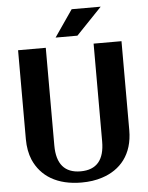

<svg xmlns="http://www.w3.org/2000/svg" viewBox="-60 -950 778 1008"><g transform="rotate(-5 329.0 -445.5)"><path d="M57 -242C57 -201 64 -164 77 -133C116 -43 201 10 329 10C368 10 405 5 438 -6C535 -37 602 -114 602 -242V-711H455V-196C455 -99 414 -49 329 -49C245 -49 203 -99 203 -196V-711H57ZM259 -760H374L509 -901H356Z"/></g></svg>

Font: Aerodynamic
Style: Regular
Weight: 500
Designer: Google
Version: Version 2.000980; 2014